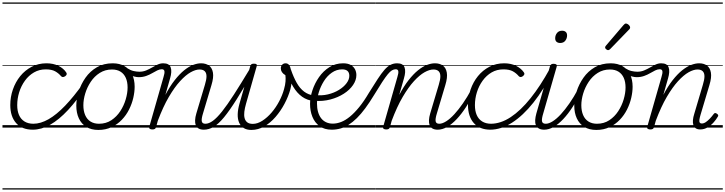

<svg xmlns="http://www.w3.org/2000/svg" viewBox="-20 -1030 5855 1550"><path d="M245 17Q157 17 110 -36.5Q63 -90 63 -182Q63 -247 84 -307.5Q105 -368 143.5 -415.5Q182 -463 236 -491Q290 -519 355 -519Q410 -519 451.5 -498.5Q493 -478 514 -446Q520 -438 518.5 -430.5Q517 -423 507 -415Q496 -408 488 -408Q480 -408 473 -415Q453 -439 425 -454.5Q397 -470 349 -470Q297 -470 254.5 -445.5Q212 -421 181.5 -379Q151 -337 135 -285.5Q119 -234 119 -181Q119 -135 133.5 -101.5Q148 -68 177.5 -49.5Q207 -31 250 -31Q261 -31 266 -23.5Q271 -16 270 -6.5Q269 3 262.5 10Q256 17 245 17ZM0 490H523V500H0ZM0 -20H523V0H0ZM0 -505H523V-500H0ZM0 -1010H523V-1000H0Z M244 17Q235 17 230.5 10Q226 3 226.5 -6.5Q227 -16 233 -23.5Q239 -31 249 -31Q308 -31 372 -67.5Q436 -104 506 -177Q576 -250 652 -357Q658 -365 666.5 -363Q675 -361 680.5 -353.5Q686 -346 680 -338Q603 -221 529.5 -142Q456 -63 385 -23Q314 17 244 17ZM523 490V500ZM523 -20V0ZM523 -505V-500ZM523 -1010V-1000Z M774 19Q717 19 677 -5.5Q637 -30 616.5 -74.5Q596 -119 596 -177Q596 -232 615 -291.5Q634 -351 670.5 -403Q707 -455 762 -487Q817 -519 890 -519Q946 -519 986 -495.5Q1026 -472 1046.5 -429.5Q1067 -387 1067 -330Q1067 -288 1056 -240Q1045 -192 1022 -146Q999 -100 963.5 -63Q928 -26 880.5 -3.5Q833 19 774 19ZM779 -31Q836 -31 879 -59.5Q922 -88 951 -132.5Q980 -177 995 -228Q1010 -279 1010 -324Q1010 -369 995.5 -401.5Q981 -434 953 -451.5Q925 -469 884 -469Q829 -469 785.5 -441.5Q742 -414 712.5 -369.5Q683 -325 668 -275Q653 -225 653 -180Q653 -135 667.5 -101Q682 -67 710.5 -49Q739 -31 779 -31ZM523 490H1124V500H523ZM523 -20H1124V0H523ZM523 -505H1124V-500H523ZM523 -1010H1124V-1000H523Z M1100 -407Q1083 -407 1062.5 -412.5Q1042 -418 1022 -427.5Q1002 -437 986 -448Q978 -454 976 -462.5Q974 -471 977.5 -477.5Q981 -484 987.5 -485.5Q994 -487 1004 -481Q1034 -462 1059 -456.5Q1084 -451 1105 -451Q1135 -451 1160 -461.5Q1185 -472 1207.5 -485Q1230 -498 1252 -508.5Q1274 -519 1298 -519Q1308 -519 1312.5 -511.5Q1317 -504 1315.5 -495Q1314 -486 1306.5 -478.5Q1299 -471 1286 -471Q1269 -471 1249.5 -461.5Q1230 -452 1208 -439Q1186 -426 1159 -416.5Q1132 -407 1100 -407ZM1125 490V500ZM1125 -20V0ZM1125 -505V-500ZM1125 -1010V-1000Z M1626 17Q1600 17 1583.5 7.5Q1567 -2 1560.5 -19Q1554 -36 1555 -60Q1556 -84 1565 -114L1634 -345Q1647 -387 1647 -414Q1647 -441 1633 -455Q1619 -469 1591 -469Q1559 -469 1519 -446.5Q1479 -424 1434 -375Q1389 -326 1343 -247.5Q1297 -169 1254 -55L1240 -4Q1237 6 1230.5 10.5Q1224 15 1209 15Q1197 15 1189.5 10Q1182 5 1185 -6L1300 -408Q1310 -439 1307.5 -455Q1305 -471 1286 -471Q1276 -471 1272 -478.5Q1268 -486 1270 -495Q1272 -504 1279.5 -511.5Q1287 -519 1298 -519Q1323 -519 1337.5 -510.5Q1352 -502 1358 -485.5Q1364 -469 1362.5 -446.5Q1361 -424 1353 -397L1315 -264Q1352 -334 1390.5 -383Q1429 -432 1466 -462Q1503 -492 1538 -505.5Q1573 -519 1603 -519Q1641 -519 1666.5 -501Q1692 -483 1699 -444Q1706 -405 1687 -343L1619 -115Q1605 -70 1609 -50.5Q1613 -31 1638 -31Q1648 -31 1652.5 -23.5Q1657 -16 1655.5 -7Q1654 2 1646.5 9.5Q1639 17 1626 17ZM1124 490H1795V500H1124ZM1124 -20H1795V0H1124ZM1124 -505H1795V-500H1124ZM1124 -1010H1795V-1000H1124Z M1625 17Q1614 17 1609 9.5Q1604 2 1605.5 -7Q1607 -16 1615 -23.5Q1623 -31 1638 -31Q1666 -31 1698.5 -54.5Q1731 -78 1772.5 -130Q1814 -182 1869 -267.5Q1924 -353 1998 -476Q2003 -486 2012.5 -485Q2022 -484 2027.5 -477Q2033 -470 2028 -460Q1949 -321 1891 -229Q1833 -137 1788.5 -83Q1744 -29 1705 -6Q1666 17 1625 17ZM1795 490V500ZM1795 -20V0ZM1795 -505V-500ZM1795 -1010V-1000Z M2009 19Q1971 19 1946.5 3Q1922 -13 1910 -41Q1898 -69 1899 -107.5Q1900 -146 1913 -192L2000 -495Q2003 -506 2009 -511Q2015 -516 2030 -516Q2047 -516 2051.5 -510Q2056 -504 2052 -494L1966 -192Q1956 -157 1952.5 -128Q1949 -99 1954.5 -77Q1960 -55 1976 -42.5Q1992 -30 2021 -30Q2059 -30 2098.5 -55.5Q2138 -81 2173 -122Q2208 -163 2234 -212.5Q2260 -262 2273 -310Q2283 -345 2285 -373Q2287 -401 2284 -423Q2265 -434 2256 -448Q2247 -462 2247 -478Q2247 -495 2257.5 -507Q2268 -519 2286 -519Q2307 -519 2318 -498.5Q2329 -478 2330 -446Q2333 -429 2334.5 -407.5Q2336 -386 2333.5 -361Q2331 -336 2324 -309Q2308 -251 2277 -192.5Q2246 -134 2204.5 -86Q2163 -38 2113.5 -9.5Q2064 19 2009 19ZM1795 490H2399V500H1795ZM1795 -20H2399V0H1795ZM1795 -505H2399V-500H1795ZM1795 -1010H2399V-1000H1795Z M2512 -215Q2460 -220 2419 -249Q2378 -278 2346.5 -330.5Q2315 -383 2290 -457Q2285 -471 2293.5 -477Q2302 -483 2313.5 -481Q2325 -479 2329 -467Q2350 -406 2375.5 -361Q2401 -316 2435 -290.5Q2469 -265 2514 -259Q2523 -258 2527 -251Q2531 -244 2531 -235.5Q2531 -227 2526 -221Q2521 -215 2512 -215ZM2399 490H2424V500H2399ZM2399 -20H2424V0H2399ZM2399 -505H2424V-500H2399ZM2399 -1010H2424V-1000H2399Z M2521 -263Q2577 -256 2627 -268Q2677 -280 2716 -304Q2755 -328 2777.5 -358Q2800 -388 2800 -418Q2800 -444 2785.5 -457Q2771 -470 2742 -470Q2697 -470 2659 -443.5Q2621 -417 2594.5 -374.5Q2568 -332 2553.5 -284.5Q2539 -237 2539 -195Q2539 -157 2547.5 -127Q2556 -97 2572 -76Q2588 -55 2612 -43.5Q2636 -32 2666 -32Q2676 -32 2679 -24.5Q2682 -17 2680.5 -7.5Q2679 2 2673 9.5Q2667 17 2658 17Q2599 17 2560 -11.5Q2521 -40 2502 -87Q2483 -134 2483 -191Q2483 -243 2502 -300.5Q2521 -358 2555.5 -407.5Q2590 -457 2639.5 -488Q2689 -519 2750 -519Q2788 -519 2811.5 -505.5Q2835 -492 2846 -470.5Q2857 -449 2857 -424Q2857 -383 2830 -343.5Q2803 -304 2755.5 -273.5Q2708 -243 2647.5 -227Q2587 -211 2521 -216ZM2424 490H2912V500H2424ZM2424 -20H2912V0H2424ZM2424 -505H2912V-500H2424ZM2424 -1010H2912V-1000H2424Z M2657 17Q2645 17 2639.5 9.5Q2634 2 2635 -7.5Q2636 -17 2644 -24.5Q2652 -32 2666 -32Q2700 -32 2734.5 -45.5Q2769 -59 2805 -88.5Q2841 -118 2879.5 -165Q2918 -212 2958 -280Q2999 -346 3029 -392Q3059 -438 3083.5 -466Q3108 -494 3132.5 -506.5Q3157 -519 3186 -519Q3196 -519 3198.5 -511.5Q3201 -504 3197.5 -495Q3194 -486 3188 -478.5Q3182 -471 3176 -471Q3159 -471 3144 -462Q3129 -453 3110.5 -430.5Q3092 -408 3065 -367Q3038 -326 3000 -263Q2963 -202 2928.5 -155.5Q2894 -109 2861 -76.5Q2828 -44 2795 -23Q2762 -2 2728 7.5Q2694 17 2657 17ZM2911 490H3011V500H2911ZM2911 -20H3011V0H2911ZM2911 -505H3011V-500H2911ZM2911 -1010H3011V-1000H2911Z M3514 17Q3488 17 3471.5 7.5Q3455 -2 3448.5 -19Q3442 -36 3443 -60Q3444 -84 3453 -114L3522 -345Q3535 -387 3535 -414Q3535 -441 3521 -455Q3507 -469 3479 -469Q3447 -469 3407 -446.5Q3367 -424 3322 -375Q3277 -326 3231 -247.5Q3185 -169 3142 -55L3128 -4Q3125 6 3118.5 10.5Q3112 15 3097 15Q3085 15 3077.5 10Q3070 5 3073 -6L3188 -408Q3198 -439 3195.5 -455Q3193 -471 3174 -471Q3164 -471 3160 -478.5Q3156 -486 3157.5 -495Q3159 -504 3166.5 -511.5Q3174 -519 3186 -519Q3211 -519 3225.5 -510.5Q3240 -502 3246 -485.5Q3252 -469 3250.5 -446.5Q3249 -424 3241 -397L3203 -264Q3240 -334 3278.5 -383Q3317 -432 3354 -462Q3391 -492 3426 -505.5Q3461 -519 3491 -519Q3529 -519 3554.5 -501Q3580 -483 3587 -444Q3594 -405 3575 -343L3507 -115Q3493 -70 3497 -50.5Q3501 -31 3526 -31Q3536 -31 3540.5 -23.5Q3545 -16 3543.5 -7Q3542 2 3534.5 9.5Q3527 17 3514 17ZM3012 490H3683V500H3012ZM3012 -20H3683V0H3012ZM3012 -505H3683V-500H3012ZM3012 -1010H3683V-1000H3012Z M3513 17Q3502 17 3497 9.5Q3492 2 3493.5 -7Q3495 -16 3503 -23.5Q3511 -31 3526 -31Q3551 -31 3582.5 -51Q3614 -71 3648 -108Q3682 -145 3717 -195.5Q3752 -246 3785 -307Q3790 -316 3798.5 -315Q3807 -314 3813 -307.5Q3819 -301 3815 -292Q3780 -224 3743 -167Q3706 -110 3667.5 -69Q3629 -28 3590 -5.5Q3551 17 3513 17ZM3683 490V500ZM3683 -20V0ZM3683 -505V-500ZM3683 -1010V-1000Z M3940 17Q3852 17 3805 -36.5Q3758 -90 3758 -182Q3758 -247 3779 -307.5Q3800 -368 3838.5 -415.5Q3877 -463 3931 -491Q3985 -519 4050 -519Q4105 -519 4146 -498.5Q4187 -478 4209 -446Q4215 -438 4213 -430.5Q4211 -423 4201 -415Q4191 -408 4183 -408Q4175 -408 4168 -415Q4148 -439 4120 -454.5Q4092 -470 4044 -470Q3991 -470 3949 -445.5Q3907 -421 3876.5 -379Q3846 -337 3830 -285.5Q3814 -234 3814 -181Q3814 -135 3828.5 -101.5Q3843 -68 3872.5 -49.5Q3902 -31 3945 -31Q3956 -31 3960.5 -23.5Q3965 -16 3964 -6.5Q3963 3 3957 10Q3951 17 3940 17ZM3683 490H4218V500H3683ZM3683 -20H4218V0H3683ZM3683 -505H4218V-500H3683ZM3683 -1010H4218V-1000H3683Z M3936 17Q3924 17 3918.5 10Q3913 3 3914 -6.5Q3915 -16 3922 -23.5Q3929 -31 3942 -31Q4022 -31 4103 -84.5Q4184 -138 4263.5 -237.5Q4343 -337 4418 -474Q4422 -482 4430.5 -480Q4439 -478 4444.5 -471.5Q4450 -465 4445 -456Q4370 -307 4286 -201.5Q4202 -96 4113.5 -39.5Q4025 17 3936 17ZM4218 490V500ZM4218 -20V0ZM4218 -505V-500ZM4218 -1010V-1000Z M4374 17Q4347 17 4330.5 7.5Q4314 -2 4306.5 -19.5Q4299 -37 4300.5 -61Q4302 -85 4310 -114L4420 -495Q4424 -506 4430 -510.5Q4436 -515 4449 -515Q4465 -515 4471.5 -509Q4478 -503 4474 -491L4366 -116Q4352 -71 4355.5 -51Q4359 -31 4386 -31Q4397 -31 4401.5 -23.5Q4406 -16 4404.5 -7Q4403 2 4395 9.5Q4387 17 4374 17ZM4502 -683Q4484 -683 4473 -692.5Q4462 -702 4462 -721Q4462 -745 4476.5 -763.5Q4491 -782 4518 -782Q4536 -782 4547 -772.5Q4558 -763 4558 -744Q4558 -721 4544 -702Q4530 -683 4502 -683ZM4218 490H4543V500H4218ZM4218 -20H4543V0H4218ZM4218 -505H4543V-500H4218ZM4218 -1010H4543V-1000H4218Z M4373 17Q4362 17 4357 9.5Q4352 2 4353.5 -7Q4355 -16 4363 -23.5Q4371 -31 4386 -31Q4411 -31 4442.5 -51Q4474 -71 4508 -108Q4542 -145 4577 -195.5Q4612 -246 4645 -307Q4650 -316 4658.5 -315Q4667 -314 4673 -307.5Q4679 -301 4675 -292Q4640 -224 4603 -167Q4566 -110 4527.5 -69Q4489 -28 4450 -5.5Q4411 17 4373 17ZM4543 490V500ZM4543 -20V0ZM4543 -505V-500ZM4543 -1010V-1000Z M4794 19Q4737 19 4697 -5.5Q4657 -30 4636.5 -74.5Q4616 -119 4616 -177Q4616 -232 4635 -291.5Q4654 -351 4690.5 -403Q4727 -455 4782 -487Q4837 -519 4910 -519Q4966 -519 5006 -495.5Q5046 -472 5066.5 -429.5Q5087 -387 5087 -330Q5087 -288 5076 -240Q5065 -192 5042 -146Q5019 -100 4983.5 -63Q4948 -26 4900.5 -3.5Q4853 19 4794 19ZM4799 -31Q4856 -31 4899 -59.5Q4942 -88 4971 -132.5Q5000 -177 5015 -228Q5030 -279 5030 -324Q5030 -369 5015.5 -401.5Q5001 -434 4973 -451.5Q4945 -469 4904 -469Q4849 -469 4805.5 -441.5Q4762 -414 4732.5 -369.5Q4703 -325 4688 -275Q4673 -225 4673 -180Q4673 -135 4687.5 -101Q4702 -67 4730.5 -49Q4759 -31 4799 -31ZM4543 490H5144V500H4543ZM4543 -20H5144V0H4543ZM4543 -505H5144V-500H4543ZM4543 -1010H5144V-1000H4543Z M5120 -407Q5103 -407 5082.5 -412.5Q5062 -418 5042 -427.5Q5022 -437 5006 -448Q4998 -454 4996 -462.5Q4994 -471 4997.5 -477.5Q5001 -484 5007.5 -485.5Q5014 -487 5024 -481Q5054 -462 5079 -456.5Q5104 -451 5125 -451Q5155 -451 5180 -461.5Q5205 -472 5227.5 -485Q5250 -498 5272 -508.5Q5294 -519 5318 -519Q5328 -519 5332.5 -511.5Q5337 -504 5335.5 -495Q5334 -486 5326.5 -478.5Q5319 -471 5306 -471Q5289 -471 5269.5 -461.5Q5250 -452 5228 -439Q5206 -426 5179 -416.5Q5152 -407 5120 -407ZM5145 490V500ZM5145 -20V0ZM5145 -505V-500ZM5145 -1010V-1000Z M4889 -625Q4883 -625 4874 -632Q4865 -639 4865 -646Q4865 -650 4866.5 -654Q4868 -658 4873 -663L5013 -827Q5019 -834 5023.5 -837Q5028 -840 5033 -840Q5040 -840 5048 -835Q5056 -830 5061.5 -822.5Q5067 -815 5067 -808Q5067 -803 5065 -799.5Q5063 -796 5059 -792L4906 -634Q4897 -625 4889 -625Z M5229 15Q5217 15 5209.5 10Q5202 5 5205 -6L5320 -408Q5330 -439 5327.5 -455Q5325 -471 5306 -471Q5296 -471 5292 -478.5Q5288 -486 5290 -495Q5292 -504 5299.5 -511.5Q5307 -519 5318 -519Q5343 -519 5357.5 -510.5Q5372 -502 5378 -485.5Q5384 -469 5382.5 -446.5Q5381 -424 5373 -397L5335 -264Q5372 -334 5410.5 -383Q5449 -432 5486.5 -462Q5524 -492 5559 -505.5Q5594 -519 5624 -519Q5662 -519 5687 -501Q5712 -483 5719 -444Q5726 -405 5707 -343L5635 -102Q5628 -78 5626 -62.5Q5624 -47 5629 -40Q5634 -33 5645 -33Q5662 -33 5678.5 -44.5Q5695 -56 5711.5 -73.5Q5728 -91 5741 -109Q5747 -117 5752.5 -117.5Q5758 -118 5766 -113Q5777 -106 5778 -99.5Q5779 -93 5774 -87Q5763 -67 5742 -43Q5721 -19 5693 -2Q5665 15 5633 15Q5610 15 5596.5 5.5Q5583 -4 5577.5 -21Q5572 -38 5574 -61Q5576 -84 5585 -112L5654 -345Q5667 -387 5667 -414Q5667 -441 5653 -455Q5639 -469 5611 -469Q5579 -469 5539 -446.5Q5499 -424 5454 -375Q5409 -326 5363 -247.5Q5317 -169 5274 -55L5260 -4Q5257 6 5250.5 10.5Q5244 15 5229 15ZM5144 490H5815V500H5144ZM5144 -20H5815V0H5144ZM5144 -505H5815V-500H5144ZM5144 -1010H5815V-1000H5144Z"/></svg>

Font: Playwrite AU QLD Guides
Style: Regular
Weight: 400
Designer: Veronika Burian, José Scaglione
Foundry: TypeTogether
Version: Version 1.003